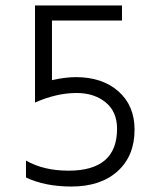

<svg xmlns="http://www.w3.org/2000/svg" viewBox="-20 -674 572 702"><path d="M170 -599H426V-654H108V-299C160.7 -322.3 211.3 -334 260 -334C302.7 -334 338 -322.7 366 -300C394 -277.3 408 -245 408 -203C408 -101 349 -50 231 -50C169.7 -50 117.7 -62.3 75 -87V-25C121.7 -3 177 8 241 8C312.3 8 368.7 -10.7 410 -48C451.3 -85.3 472 -136 472 -200C472 -258.7 452.3 -305.3 413 -340C373.7 -374.7 321.7 -392 257 -392C231.7 -392 202.7 -388.3 170 -381Z"/></svg>

Font: Hind Light
Style: Regular
Weight: 300
Designer: Manushi Parikh, Satya Rajpurohit
Foundry: Indian Type Foundry
Version: Version 1.201;PS 1.0;hotconv 1.0.78;makeotf.lib2.5.61930; tt